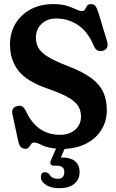

<svg xmlns="http://www.w3.org/2000/svg" viewBox="-20 -732 582 960"><path d="M378 128.5Q378 165 351.5 187Q325 209 276.5 209Q235 209 209.8 192.5Q184.5 176 184.5 153.5Q184.5 129 204.5 129Q212 129 217.5 132.2Q223 135.5 228 141Q234.5 152.5 245 157.2Q255.5 162 268.5 162Q301.5 162 301.5 128Q301.5 96.5 264.5 96.5H249.5Q236.5 96.5 233.2 88Q230 79.5 235.5 67.5L260 11Q214.5 6.5 189.2 -6.5Q164 -19.5 152 -19.5Q141 -19.5 135.8 -11.8Q130.5 -4 124.8 4Q119 12 107 12Q79 12 71.5 -25L42 -161.5Q35.5 -193.5 65.5 -201.5Q80.5 -205.5 90.2 -200.2Q100 -195 110 -176.5Q164 -58 280 -58Q326 -58 355.2 -82.8Q384.5 -107.5 385 -148.5Q385 -175.5 373.2 -198Q361.5 -220.5 326.2 -242Q291 -263.5 221 -288Q114.5 -324 72.2 -378.2Q30 -432.5 30 -509.5Q30 -567.5 57 -613Q84 -658.5 132.5 -685Q181 -711.5 246.5 -711.5Q287.5 -711.5 315 -702.8Q342.5 -694 360.2 -685.2Q378 -676.5 389.5 -676.5Q400.5 -676.5 405 -685.2Q409.5 -694 415 -702.8Q420.5 -711.5 435 -711.5Q449.5 -711.5 457.5 -701.2Q465.5 -691 473.5 -664.5L515.5 -525Q526 -488.5 495.5 -478.5Q464.5 -468.5 449.5 -501.5Q420 -573.5 370.5 -606.5Q321 -639.5 262 -639.5Q216 -639.5 187.8 -612.8Q159.5 -586 159.5 -544Q159.5 -516.5 171.5 -493.8Q183.5 -471 219.2 -448.5Q255 -426 326 -399Q397 -371.5 438.2 -340.2Q479.5 -309 496.8 -270.2Q514 -231.5 514 -181.5Q514 -128 488.5 -85.2Q463 -42.5 415.5 -16.5Q368 9.5 303 12.5L284 55.5Q288 55.5 292.5 55.5Q332.5 55.5 355.2 74.2Q378 93 378 128.5Z"/></svg>

Font: Fraunces 144pt SuperSoft SemiBold
Style: Regular
Weight: 600
Version: Version 1.000;[b76b70a41]